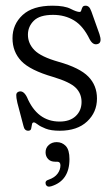

<svg xmlns="http://www.w3.org/2000/svg" viewBox="-20 -460 402 691"><path d="M194.5 -22.5Q231.5 -22.5 252.5 -42.2Q273.5 -62 273.5 -93Q273.5 -123.5 252.5 -144.2Q231.5 -165 171.5 -183Q88.5 -207 56.8 -240.2Q25 -273.5 25 -322.5Q25 -372 61.2 -405.8Q97.5 -439.5 169 -439.5Q212.5 -439.5 234.2 -428.2Q256 -417 266.5 -417Q271 -417 272.5 -422.8Q274 -428.5 276.8 -434Q279.5 -439.5 288 -439.5Q294.5 -439.5 299.5 -435.2Q304.5 -431 309 -418.5L338 -337Q347.5 -308.5 334 -302.5Q315.5 -294.5 302.5 -319Q279.5 -366.5 246.5 -386.5Q213.5 -406.5 171 -406.5Q123 -406.5 101.8 -385.5Q80.5 -364.5 80.5 -335Q80.5 -303.5 104 -279.5Q127.5 -255.5 191 -237.5Q267 -216 298 -184.2Q329 -152.5 329 -105.5Q329 -56 293.5 -22.8Q258 10.5 195 10.5Q163.5 10.5 144.5 3Q125.5 -4.5 115.8 -12Q106 -19.5 102 -19.5Q96 -19.5 95 -12Q94 -4.5 92.2 3Q90.5 10.5 81.5 10.5Q68 10.5 64.5 -6.5L42.5 -90Q38 -110 38.5 -118.5Q39 -127 47 -130Q64 -136 77 -110.5Q114 -22.5 194.5 -22.5ZM178.5 122Q162 122 153 112.2Q144 102.5 144 88Q144 72 155.5 61.8Q167 51.5 184 51.5Q203.5 51.5 216.8 65.5Q230 79.5 230 112.5Q230 190.5 164 210.5Q149 215 144.5 203Q141 190.5 155.5 186.5Q177 179 187.2 165Q197.5 151 197.5 135Q197.5 122 186 122Z"/></svg>

Font: Fraunces 144pt SuperSoft Light
Style: Regular
Weight: 300
Version: Version 1.000;[0bf87f6ff]